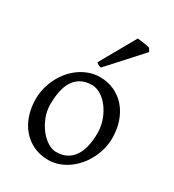

<svg xmlns="http://www.w3.org/2000/svg" viewBox="-179 -830 861 949"><g transform="rotate(30 251.5 -356.0)"><path d="M388.2 -222.2Q388.2 -260.7 375.5 -295.7Q362.8 -330.6 342.8 -357.2Q322.8 -383.8 297.4 -399.4Q272 -415 247.1 -415Q210 -415 184.6 -400.9Q159.2 -386.7 143.8 -362.1Q128.4 -337.4 121.6 -303.7Q114.7 -270 114.7 -231Q114.7 -192.4 128.4 -157.5Q142.1 -122.6 162.8 -96.2Q183.6 -69.8 208.5 -54.4Q233.4 -39.1 255.9 -39.1Q290.5 -39.1 315.4 -52Q340.3 -64.9 356.4 -88.9Q372.6 -112.8 380.4 -146.5Q388.2 -180.2 388.2 -222.2ZM463.9 -236.8Q463.9 -204.1 455.6 -172.9Q447.3 -141.6 432.6 -113.8Q418 -85.9 397.5 -62.3Q377 -38.6 352.3 -21.5Q327.6 -4.4 299.8 5.1Q272 14.6 242.2 14.6Q195.8 14.6 158.4 -2.9Q121.1 -20.5 94.5 -51.3Q67.9 -82 53.5 -124.5Q39.1 -167 39.1 -216.8Q39.1 -249 47.1 -280.3Q55.2 -311.5 69.6 -339.6Q84 -367.7 104.2 -391.4Q124.5 -415 149.2 -432.1Q173.8 -449.2 202.4 -459Q231 -468.8 261.2 -468.8Q307.1 -468.8 344.5 -451.2Q381.8 -433.6 408.4 -402.6Q435.1 -371.6 449.5 -329.1Q463.9 -286.6 463.9 -236.8ZM240.2 -511.2Q231.4 -512.7 224.6 -516.6Q217.8 -520.5 212.4 -524.9L326.7 -727.1Q332.5 -726.6 342 -725.3Q351.6 -724.1 362.1 -722.7Q372.6 -721.2 382.3 -719.2Q392.1 -717.3 397.5 -715.8L408.7 -696.8Z"/></g></svg>

Font: Gentium Plus Eur
Style: Regular
Weight: 400
Designer: J. Victor Gaultney, Annie Olsen, Iska Routamaa, Becca Hirsbrunner
Foundry: SIL International
Version: Version 5.000